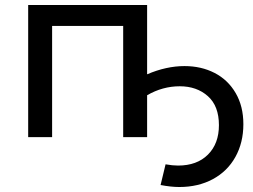

<svg xmlns="http://www.w3.org/2000/svg" viewBox="-20 -550 1016 770"><path d="M720 -285Q787 -285 840.5 -257.5Q894 -230 925 -177Q956 -124 956 -52Q956 22 924 79.5Q892 137 833.5 168.5Q775 200 699 200Q666 200 624 192L644 109Q672 114 694 114Q770 114 814 70Q858 26 858 -48Q858 -125 813.5 -164.5Q769 -204 701 -204Q632 -204 570 -168V0H474V-446H189V0H93V-530H570V-252Q647 -285 720 -285Z"/></svg>

Font: APTA Sans Medium
Style: Bold
Weight: 500
Version: Version 7.200